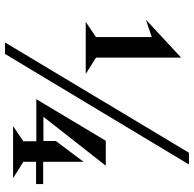

<svg xmlns="http://www.w3.org/2000/svg" viewBox="-24 -736 792 785"><g transform="rotate(90 372.5 -343.0)"><path d="M200 33H153L604 -719H652ZM62 -545 215 -687V-339L282 -297H69L131 -339V-567L63 -544ZM732 -123V-94H641V-42L708 0H495L557 -42V-95H385L555 -379H657L457 -124H556V-175L641 -288V-123Z"/></g></svg>

Font: Bluu Next Cyrillic
Style: Bold
Weight: 700
Designer: Igor Stepanchenko
Foundry: Igor Stepanchenko
Version: Version 1.000